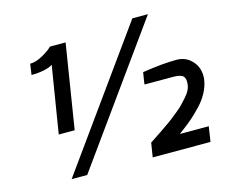

<svg xmlns="http://www.w3.org/2000/svg" viewBox="-107 -914 1240 1059"><g transform="rotate(-15 513.5 -385.0)"><path d="M112 -612 121 -674Q155 -674 196 -697.5Q237 -721 250 -737H340L263 -256H172L234 -638Q218 -626 184 -619Q150 -612 112 -612ZM177 0 730 -770H819L266 0ZM640 0 653 -81Q655 -83 680 -99Q705 -115 715.5 -122.5Q726 -130 752.5 -148Q779 -166 793.5 -177.5Q808 -189 831 -207.5Q854 -226 868 -241Q882 -256 897 -273Q912 -290 920 -305.5Q928 -321 930 -336Q935 -371 921 -385.5Q907 -400 864 -400H701Q700 -400 702.5 -417Q705 -434 708 -451.5Q711 -469 711 -468Q826 -486 904 -486Q950 -486 980.5 -460.5Q1011 -435 1020.5 -402.5Q1030 -370 1025 -339Q1019 -302 1000 -267Q981 -232 953 -202.5Q925 -173 902 -152.5Q879 -132 851 -111Q823 -90 818 -86H983L970 0Z"/></g></svg>

Font: Exo
Style: DemiBoldItalic
Weight: 600
Designer: Natanael Gama
Version: Version 1